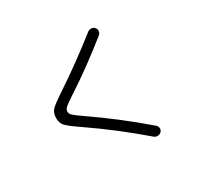

<svg xmlns="http://www.w3.org/2000/svg" viewBox="-172 -1005 1344 1287"><g transform="rotate(-30 500.0 -361.0)"><path d="M292 -241.2Q211.9 -295.9 190.9 -318.8Q169.9 -341.8 169.9 -379.9Q169.9 -419.9 191.9 -443.4Q213.9 -466.8 299.8 -523.4Q462.9 -630.9 646.5 -775.4Q659.2 -785.2 675.3 -783.7Q691.4 -782.2 701.2 -769.5Q710.9 -758.8 709 -743.2Q707 -727.5 695.3 -717.8Q510.7 -570.3 347.7 -464.8Q288.1 -425.8 272.5 -411.6Q256.8 -397.5 256.8 -379.9Q256.8 -364.3 271 -350.6Q285.2 -336.9 336.9 -300.8Q534.2 -166 726.6 0Q737.3 9.8 738.3 24.9Q739.3 40 728.5 50.8Q717.8 61.5 701.2 62.5Q684.6 63.5 672.9 52.7Q484.4 -109.4 292 -241.2Z"/></g></svg>

Font: Rounded Mgen+ 1m regular
Style: Regular
Weight: 400
Designer: [Source Han Sans]
Ryoko NISHIZUKA  (kana & ideographs); Paul D. Hunt (Latin, Greek & Cyrillic); Wenlong ZHANG  (bopomofo
Version: Version 1.059.20150602